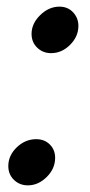

<svg xmlns="http://www.w3.org/2000/svg" viewBox="-20 -547 270 578"><path d="M75 -445Q75 -476 101 -501.5Q127 -527 159 -527Q184 -527 200 -510Q216 -493 216 -469Q216 -437 191 -412Q166 -387 134 -387Q109 -387 92 -403.5Q75 -420 75 -445ZM5 -47Q5 -79 30.5 -103.5Q56 -128 89 -128Q114 -128 130 -112Q146 -96 146 -72Q146 -39 120.5 -14Q95 11 64 11Q39 11 22 -5.5Q5 -22 5 -47Z"/></svg>

Font: Open Sauce Two Medium Italic
Style: Regular
Weight: 500
Italic angle: -10°
Designer: Alfredo Marco Pradil
Foundry: Creative Sauce Fz LLC
Version: Version 1.477